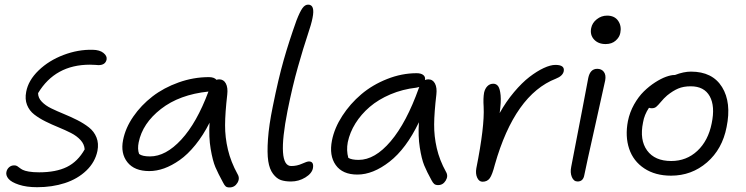

<svg xmlns="http://www.w3.org/2000/svg" viewBox="-20 -780 3251 837"><path d="M142.1 36.1Q95.2 36.1 62.3 25.1Q29.3 14.2 17.1 -0.5Q4.9 -15.1 7.8 -29.8Q10.3 -42.5 19.5 -50.8Q28.8 -59.1 42 -59.1Q49.8 -59.1 54.9 -55.9Q60.1 -52.7 65.4 -48.3Q70.8 -43.9 79.1 -39.6Q87.4 -35.2 105.7 -32Q124 -28.8 150.9 -28.8Q224.1 -28.8 271.7 -52.2Q319.3 -75.7 349.1 -128.9Q347.7 -151.4 331.1 -169.4Q314.5 -187.5 289.6 -200.2Q264.6 -212.9 235.4 -224.9Q206.1 -236.8 178.5 -250.5Q150.9 -264.2 129.4 -280.8Q107.9 -297.4 97.9 -322.5Q87.9 -347.7 94.2 -379.9Q103.5 -429.7 148.2 -472.9Q192.9 -516.1 256.6 -540.3Q320.3 -564.5 383.8 -563Q414.6 -562.5 430.9 -549.3Q447.3 -536.1 444.8 -521Q439.9 -496.1 409.2 -496.1Q407.7 -496.1 395.5 -497.1Q383.3 -498 372.1 -498Q220.7 -498 146 -374Q146 -353.5 162.1 -336.7Q178.2 -319.8 203.4 -307.6Q228.5 -295.4 258.3 -283.2Q288.1 -271 316.7 -256.6Q345.2 -242.2 367.7 -224.6Q390.1 -207 400.6 -180.9Q411.1 -154.8 404.8 -122.1Q394.5 -72.8 356.4 -36.4Q318.4 0 262.9 18.1Q207.5 36.1 142.1 36.1Z M630.9 -34.2Q565.9 -34.2 535.4 -72.8Q504.9 -111.3 516.6 -169.9Q526.9 -222.2 561 -271.7Q595.2 -321.3 644.5 -359.4Q693.8 -397.5 758.8 -420.7Q823.7 -443.8 890.6 -443.8Q913.6 -443.8 923.8 -432.1Q929.7 -434.1 935.5 -434.1Q955.1 -434.1 964.6 -416Q974.1 -397.9 970.7 -368.2Q961.4 -287.6 961.2 -234.6Q960.9 -181.6 973.6 -127.9Q986.3 -74.2 1015.6 -21Q1026.9 -2.4 1014.9 17.3Q1002.9 37.1 980.5 37.1Q969.2 37.1 963.9 32.5Q958.5 27.8 952.6 16.1Q930.7 -23.9 918.9 -51.5Q907.2 -79.1 898.4 -130.6Q889.6 -182.1 893.6 -245.1Q865.7 -189.9 831.8 -148.2Q797.9 -106.4 763.4 -82.3Q729 -58.1 695.8 -46.1Q662.6 -34.2 630.9 -34.2ZM584.5 -159.2Q578.6 -129.9 586.4 -108.9Q600.1 -98.1 633.8 -98.1Q702.6 -98.1 770.3 -171.4Q837.9 -244.6 888.7 -380.9Q762.2 -367.7 681.6 -304.9Q601.1 -242.2 584.5 -159.2Z M1248.5 11.2Q1222.7 11.2 1204.3 4.9Q1186 -1.5 1170.4 -22Q1154.8 -42.5 1149.4 -77.6Q1144 -112.8 1148.2 -173.3Q1152.3 -233.9 1169.4 -316.9Q1193.4 -436.5 1216.6 -517.8Q1239.7 -599.1 1272.5 -690.9Q1287.6 -729.5 1298.6 -744.6Q1309.6 -759.8 1323.2 -759.8Q1354.5 -759.8 1342.3 -701.2Q1337.4 -675.3 1320.3 -624.8Q1303.2 -574.2 1279.1 -489.3Q1254.9 -404.3 1233.4 -296.9Q1186 -56.2 1249.5 -56.2Q1274.4 -56.2 1296.4 -66.2Q1318.4 -76.2 1326.7 -76.2Q1349.1 -76.2 1344.2 -46.9Q1339.8 -23.9 1311 -6.3Q1282.2 11.2 1248.5 11.2Z M1538.1 -19Q1473.1 -19 1443.6 -60.5Q1414.1 -102.1 1427.2 -168Q1438 -222.2 1472.2 -274.9Q1506.3 -327.6 1554.9 -368.9Q1603.5 -410.2 1667.5 -435.5Q1731.4 -460.9 1796.4 -460.9Q1815.4 -460.9 1825.4 -452.9Q1835.4 -444.8 1832.5 -431.2Q1839.8 -434.1 1847.2 -434.1Q1866.7 -434.1 1876.2 -416Q1885.7 -397.9 1882.3 -368.2Q1873 -289.1 1872.6 -237.8Q1872.1 -186.5 1884 -134.3Q1896 -82 1924.3 -30.8Q1935.1 -12.7 1923.1 7.1Q1911.1 26.9 1890.1 26.9Q1878.9 26.9 1873 22Q1867.2 17.1 1861.3 5.9Q1840.8 -31.2 1829.3 -59.1Q1817.9 -86.9 1810.1 -136.5Q1802.2 -186 1806.2 -247.1Q1750.5 -131.3 1678.2 -75.2Q1606 -19 1538.1 -19ZM1496.1 -160.2Q1489.3 -124 1498.5 -91.8Q1513.2 -83 1543.5 -83Q1614.3 -83 1683.1 -164.1Q1752 -245.1 1806.2 -397Q1806.6 -397.5 1807.1 -398.9Q1807.6 -400.4 1808.1 -400.9Q1800.3 -398.9 1795.4 -397.9Q1734.9 -391.1 1682.1 -368.7Q1629.4 -346.2 1591.8 -314Q1554.2 -281.7 1529.5 -242.2Q1504.9 -202.6 1496.1 -160.2Z M2083.5 12.2Q2068.4 12.2 2060.3 -5.4Q2052.2 -22.9 2056.6 -46.9Q2092.8 -228.5 2088.4 -314Q2085.9 -351.1 2090.3 -376Q2094.2 -393.6 2104.7 -404.3Q2115.2 -415 2130.4 -415Q2144 -415 2151.9 -403.8Q2159.7 -392.6 2162.4 -364.3Q2165 -335.9 2158.2 -287.1Q2186 -336.9 2220.7 -378.2Q2255.4 -419.4 2288.1 -444.6Q2320.8 -469.7 2350.3 -483.4Q2379.9 -497.1 2401.4 -497.1Q2442.9 -497.1 2437.5 -469.2Q2433.1 -448.7 2403.3 -437Q2224.1 -367.2 2137.2 -62Q2126 -18.1 2115 -2.9Q2104 12.2 2083.5 12.2Z M2620.1 -587.9Q2587.9 -587.9 2569.6 -607.9Q2551.3 -627.9 2557.1 -657.2Q2561.5 -680.2 2581.5 -696Q2601.6 -711.9 2626.5 -711.9Q2659.2 -711.9 2674.8 -689.2Q2690.4 -666.5 2684.1 -636.2Q2680.7 -617.7 2663.8 -602.8Q2647 -587.9 2620.1 -587.9ZM2498 11.2Q2481 11.2 2472.9 -8.3Q2464.8 -27.8 2470.2 -53.2Q2495.1 -180.2 2518.6 -304Q2542 -427.7 2544.4 -439.9Q2552.7 -480 2583.5 -480Q2602.5 -480 2612.5 -466.6Q2622.6 -453.1 2618.2 -429.2Q2610.8 -393.6 2573.2 -226.3Q2535.6 -59.1 2527.3 -17.1Q2522.5 11.2 2498 11.2Z M2905.3 -14.2Q2836.4 -14.2 2788.6 -45.9Q2740.7 -77.6 2722.7 -131.6Q2704.6 -185.5 2717.3 -252Q2725.1 -290.5 2744.1 -324.5Q2763.2 -358.4 2786.6 -381.3Q2810.1 -404.3 2835.9 -420.9Q2861.8 -437.5 2883.5 -445.3Q2905.3 -453.1 2920.4 -453.1H2922.4Q2960.4 -467.8 2992.2 -467.8Q3085.9 -467.8 3127.7 -400.4Q3169.4 -333 3147.5 -226.1Q3128.9 -129.9 3062 -72Q2995.1 -14.2 2905.3 -14.2ZM2783.2 -246.1Q2767.6 -169.9 2801 -124Q2834.5 -78.1 2906.2 -78.1Q2972.7 -78.1 3020 -122.3Q3067.4 -166.5 3082.5 -242.2Q3098.1 -316.9 3074 -360.4Q3049.8 -403.8 2991.2 -403.8Q2959.5 -403.8 2936.5 -394Q2913.6 -384.3 2888.2 -363.8Q2874 -351.6 2861.1 -335.9Q2848.1 -320.3 2840.6 -314.2Q2833 -308.1 2821.3 -308.1Q2814.9 -308.1 2809.1 -310.1Q2788.6 -279.3 2783.2 -246.1Z"/></svg>

Font: Shantell Sans Irregular
Style: Italic
Weight: 300
Italic angle: -11.31°
Designer: Stephen Nixon, Anya Danilova, Shantell Martin
Foundry: Arrow Type
Version: Version 1.006;[9816181b4]